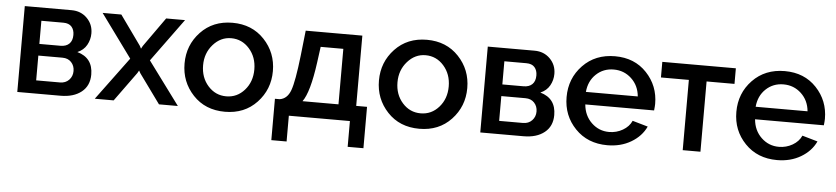

<svg xmlns="http://www.w3.org/2000/svg" viewBox="-42 -770 5074 1165"><g transform="rotate(5 2495.0 -187.5)"><path d="M70 -523H355Q412 -523 449.5 -485.5Q487 -448 487 -393Q487 -355 468.5 -322Q450 -289 412 -273Q508 -246 508 -144Q508 -76 460.5 -38Q413 0 333 0H70ZM178 -302H307Q341 -302 360 -320.5Q379 -339 379 -374Q379 -405 362.5 -424Q346 -443 312 -443H178ZM178 -80H323Q357 -80 378 -102Q399 -124 399 -156Q399 -188 379 -209.5Q359 -231 325 -231H178Z M544 -523H658L786 -344L795 -327L804 -344L931 -523H1046L855 -261L1048 0H933L804 -178L795 -194L786 -178L657 0H542L735 -261Z M1335 10Q1215 10 1140.5 -69.5Q1066 -149 1066 -261Q1066 -373 1141 -452.5Q1216 -532 1335 -532Q1454 -532 1529 -452.5Q1604 -373 1604 -261Q1604 -149 1529 -69.5Q1454 10 1335 10ZM1179 -260Q1179 -185 1224 -134.5Q1269 -84 1335 -84Q1401 -84 1446 -135Q1491 -186 1491 -261Q1491 -336 1446 -387Q1401 -438 1335 -438Q1271 -438 1225 -386Q1179 -334 1179 -260Z M1631 157V-95H1660Q1706 -102 1726 -156.5Q1746 -211 1764 -369L1781 -523H2126V-95H2192V157H2096V0H1724V157ZM1799 -95H2018V-433H1880L1867 -337Q1842 -153 1799 -95Z M2519 10Q2399 10 2324.5 -69.5Q2250 -149 2250 -261Q2250 -373 2325 -452.5Q2400 -532 2519 -532Q2638 -532 2713 -452.5Q2788 -373 2788 -261Q2788 -149 2713 -69.5Q2638 10 2519 10ZM2363 -260Q2363 -185 2408 -134.5Q2453 -84 2519 -84Q2585 -84 2630 -135Q2675 -186 2675 -261Q2675 -336 2630 -387Q2585 -438 2519 -438Q2455 -438 2409 -386Q2363 -334 2363 -260Z M2890 -523H3175Q3232 -523 3269.5 -485.5Q3307 -448 3307 -393Q3307 -355 3288.5 -322Q3270 -289 3232 -273Q3328 -246 3328 -144Q3328 -76 3280.5 -38Q3233 0 3153 0H2890ZM2998 -302H3127Q3161 -302 3180 -320.5Q3199 -339 3199 -374Q3199 -405 3182.5 -424Q3166 -443 3132 -443H2998ZM2998 -80H3143Q3177 -80 3198 -102Q3219 -124 3219 -156Q3219 -188 3199 -209.5Q3179 -231 3145 -231H2998Z M3664 10Q3544 10 3468.5 -68.5Q3393 -147 3393 -260Q3393 -374 3469 -453Q3545 -532 3665 -532Q3784 -532 3858 -453.5Q3932 -375 3932 -265Q3932 -252 3929 -225H3510Q3516 -157 3561 -114Q3606 -71 3668 -71Q3713 -71 3751 -93Q3789 -115 3805 -151L3899 -124Q3871 -64 3808.5 -27Q3746 10 3664 10ZM3507 -301H3823Q3817 -367 3772 -409Q3727 -451 3664 -451Q3601 -451 3557 -409.5Q3513 -368 3507 -301Z M4231 -428V0H4123V-428H3953V-523H4401V-428Z M4698 10Q4578 10 4502.5 -68.5Q4427 -147 4427 -260Q4427 -374 4503 -453Q4579 -532 4699 -532Q4818 -532 4892 -453.5Q4966 -375 4966 -265Q4966 -252 4963 -225H4544Q4550 -157 4595 -114Q4640 -71 4702 -71Q4747 -71 4785 -93Q4823 -115 4839 -151L4933 -124Q4905 -64 4842.5 -27Q4780 10 4698 10ZM4541 -301H4857Q4851 -367 4806 -409Q4761 -451 4698 -451Q4635 -451 4591 -409.5Q4547 -368 4541 -301Z"/></g></svg>

Font: Raleway
Style: Regular
Weight: 600
Designer: Matt McInerney, Pablo Impallari, Rodrigo Fuenzalida
Foundry: Matt McInerney, Pablo Impallari, Rodrigo Fuenzalida
Version: Version 1.000;PS 001.001;hotconv 1.0.56; ttfautohint (v1.5)